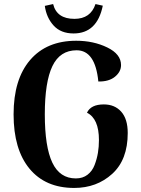

<svg xmlns="http://www.w3.org/2000/svg" viewBox="-20 -913 696 947"><path d="M487 -885Q459 -748 343 -748Q280 -748 244.5 -787Q209 -826 201 -884L242 -893Q260 -820 347 -820Q427 -820 451 -893Q482 -886 487 -885ZM346 14Q204 14 125.5 -81Q47 -176 47 -349Q47 -522 128.5 -617Q210 -712 356 -712Q441 -712 509 -679Q577 -646 577 -592Q577 -559 547 -534.5Q517 -510 465 -511Q450 -665 358 -665Q276 -665 238.5 -587Q201 -509 201 -349Q201 -189 238 -111Q275 -33 354 -33Q388 -33 411.5 -51Q435 -69 446.5 -99Q458 -129 463 -159Q468 -189 468 -222Q468 -328 409 -357Q428 -398 492 -398Q546 -398 578 -362Q610 -326 610 -257Q610 -125 533.5 -55.5Q457 14 346 14Z"/></svg>

Font: Arima Koshi Bold
Style: Regular
Weight: 700
Designer: Joana Correia and Natanael Gama
Foundry: NDISCOVER
Version: Version 1.019;PS 001.019;hotconv 1.0.88;makeotf.lib2.5.64775